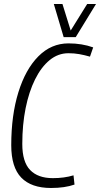

<svg xmlns="http://www.w3.org/2000/svg" viewBox="-20 -926 498 956"><path d="M234 10Q136 10 86 -41.5Q36 -93 36 -203Q36 -352 71.5 -466.5Q107 -581 171 -645.5Q235 -710 321 -710Q355 -710 385.5 -705Q416 -700 444 -690L428 -644Q400 -652 374.5 -656.5Q349 -661 321 -661Q269 -661 227 -626.5Q185 -592 154.5 -530.5Q124 -469 107.5 -387Q91 -305 91 -209Q91 -120 130 -79.5Q169 -39 243 -39Q300 -39 346 -53L351 -7Q303 10 234 10ZM458 -906 357 -741H297L248 -906H291L332 -774L414 -906Z"/></svg>

Font: Georama SemiCondensed Light
Style: Italic
Weight: 300
Width: 4
Italic angle: -9°
Designer: Jean-Baptiste Levee
Foundry: Production Type
Version: Version 1.000